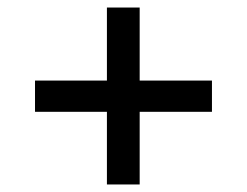

<svg xmlns="http://www.w3.org/2000/svg" viewBox="-20 -598 656 510"><path d="M351 -108H264V-301H73V-384H264V-578H351V-384H543V-301H351Z"/></svg>

Font: Overpass Mono
Style: Regular
Weight: 400
Monospace: yes
Designer: Delve Withrington, Dave Bailey
Foundry: Delve Fonts
Version: Version 1.000;DELV;Overpass